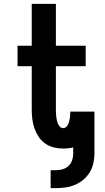

<svg xmlns="http://www.w3.org/2000/svg" viewBox="-20 -755 540 986"><path d="M240 211V119H267Q285 119 302 114Q319 109 332 97Q345 85 350.5 68Q356 51 356 33V2Q344 5 330.5 6.5Q317 8 304 8Q280 8 256 2Q232 -4 212 -18Q192 -32 178.5 -52.5Q165 -73 157 -96Q149 -119 146 -143.5Q143 -168 143 -192V-415H70V-520H143V-735H267V-520H420V-415H267V-192Q267 -183 267.5 -173.5Q268 -164 269 -155Q270 -146 272 -137Q274 -128 277.5 -119.5Q281 -111 288 -104Q295 -97 304 -97Q316 -97 324 -107.5Q332 -118 335 -130Q338 -142 339.5 -154Q341 -166 341 -178V-182H465V33Q465 58 459.5 83Q454 108 441 129.5Q428 151 408.5 167.5Q389 184 365.5 194Q342 204 317 207.5Q292 211 267 211Z"/></svg>

Font: Iosevka Curly Extrabold
Style: Regular
Weight: 800
Monospace: yes
Designer: Belleve Invis
Foundry: Belleve Invis
Version: Version 22.1.2; ttfautohint (v1.8.4)